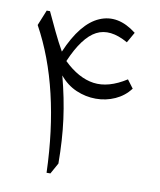

<svg xmlns="http://www.w3.org/2000/svg" viewBox="-85 -826 744 894"><g transform="rotate(10 287.5 -379.5)"><path d="M487.3 -712.9 459 -663.1Q372.6 -712.4 310.3 -680.2Q248 -647.9 196.8 -528.3Q266.6 -460.4 338.4 -450.4Q410.2 -440.4 494.1 -494.1L523.4 -455.1Q495.1 -418 452.4 -398.7Q409.7 -379.4 361.6 -379.4Q313.5 -379.4 268.3 -398.9Q223.1 -418.5 189.9 -459Q217.3 -355.5 230 -259.5Q242.7 -163.6 243.2 -51.8L214.4 0H196.3Q189.9 -198.7 150.1 -366.9Q110.4 -535.2 36.1 -670.4L65.9 -743.7H81.5Q101.1 -701.7 123.5 -654.5Q146 -607.4 168.5 -567.9Q229 -710 313.2 -746.3Q397.5 -782.7 487.3 -712.9Z"/></g></svg>

Font: Pinar-FD Regular
Style: FD-Regular
Weight: 400
Designer: Amin Abedi
Version: Version 3.000